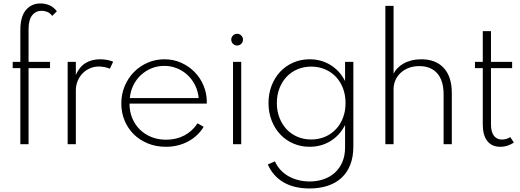

<svg xmlns="http://www.w3.org/2000/svg" viewBox="-20 -815 2937 1085"><path d="M95 0V-430H51.8V-465.5H95V-645.9Q95 -720.5 126.1 -758Q157.3 -795.5 209.1 -795.5Q234.5 -795.5 258.4 -785.7Q282.3 -775.9 301.4 -751.4L275 -725Q263.2 -741.4 247.3 -747.7Q231.4 -754.1 215.9 -754.1Q181.8 -754.1 161.6 -728.2Q141.4 -702.3 141.4 -650.5V-465.5H262.7V-430H141.4V0Z M362.3 0V-465.5H408.6V-391.4Q428.2 -436.8 463 -458.4Q497.7 -480 545.5 -480Q565.9 -480 585.2 -476.4Q604.5 -472.7 619.5 -466.4L600.9 -426.8Q587.7 -432.3 571.1 -435.7Q554.5 -439.1 538.6 -439.1Q511.8 -439.1 488.2 -428.9Q464.5 -418.6 446.8 -400.5Q429.1 -382.3 418.9 -357.7Q408.6 -333.2 408.6 -304.5V0Z M917.3 14.5Q862.3 14.5 815.9 -4.3Q769.5 -23.2 736.1 -56.1Q702.7 -89.1 684.1 -133.6Q665.5 -178.2 665.5 -230Q665.5 -283.2 684.8 -328.9Q704.1 -374.5 737.3 -408.2Q770.5 -441.8 814.8 -460.9Q859.1 -480 908.6 -480Q960.5 -480 1004.3 -460.2Q1048.2 -440.5 1080.2 -407.5Q1112.3 -374.5 1130.2 -331.6Q1148.2 -288.6 1148.6 -241.8Q1148.6 -238.2 1148.6 -235.5Q1148.6 -232.7 1148.2 -229.5H711.8Q711.8 -185 727.3 -147.5Q742.7 -110 770.2 -83Q797.7 -55.9 835.7 -40.7Q873.6 -25.5 918.6 -25.5Q975.9 -25.5 1021.6 -49.5Q1067.3 -73.6 1096.4 -118.2L1130.9 -98.2Q1097.7 -44.5 1041.8 -15Q985.9 14.5 917.3 14.5ZM1102.7 -260.9Q1099.1 -300 1082.5 -333.4Q1065.9 -366.8 1039.8 -391.1Q1013.6 -415.5 980 -429.1Q946.4 -442.7 908.2 -442.7Q870 -442.7 836.1 -428.9Q802.3 -415 776.1 -390.7Q750 -366.4 733.6 -333.2Q717.3 -300 713.6 -260.9Z M1320 -557.7Q1306.4 -557.7 1296.6 -567.5Q1286.8 -577.3 1286.8 -590.9Q1286.8 -604.5 1296.6 -614.3Q1306.4 -624.1 1320 -624.1Q1333.6 -624.1 1343.4 -614.3Q1353.2 -604.5 1353.2 -590.9Q1353.2 -577.3 1343.4 -567.5Q1333.6 -557.7 1320 -557.7ZM1296.8 0V-465.5H1343.2V0Z M1497.3 -232.7Q1497.3 -285.9 1515 -331.4Q1532.7 -376.8 1563.6 -409.8Q1594.5 -442.7 1637.3 -461.4Q1680 -480 1729.5 -480Q1795.5 -480 1848 -447.5Q1900.5 -415 1930 -356.8V-465.5H1976.8V12.7Q1976.8 72.3 1959.1 116.8Q1941.4 161.4 1908.9 190.9Q1876.4 220.5 1830.7 235.2Q1785 250 1729.1 250Q1642.3 250 1582.7 215.5Q1523.2 180.9 1493.2 114.5L1533.6 96.8Q1545 122.7 1564.1 143.9Q1583.2 165 1608.6 179.8Q1634.1 194.5 1665 202.5Q1695.9 210.5 1730 210.5Q1772.7 210.5 1809.3 197.7Q1845.9 185 1872.7 160.5Q1899.5 135.9 1914.8 100.2Q1930 64.5 1930 18.6V-108.6Q1900.5 -50.5 1848 -18Q1795.5 14.5 1729.5 14.5Q1680 14.5 1637.3 -4.1Q1594.5 -22.7 1563.6 -55.7Q1532.7 -88.6 1515 -134.1Q1497.3 -179.5 1497.3 -232.7ZM1544.5 -232.7Q1544.5 -187.7 1559.1 -150Q1573.6 -112.3 1599.3 -84.8Q1625 -57.3 1660.7 -42Q1696.4 -26.8 1738.6 -26.8Q1780.9 -26.8 1816.6 -42Q1852.3 -57.3 1878.2 -84.8Q1904.1 -112.3 1918.4 -150Q1932.7 -187.7 1932.7 -232.7Q1932.7 -277.7 1918.4 -315.7Q1904.1 -353.6 1878.2 -380.9Q1852.3 -408.2 1816.6 -423.4Q1780.9 -438.6 1738.6 -438.6Q1696.4 -438.6 1660.7 -423.4Q1625 -408.2 1599.3 -380.7Q1573.6 -353.2 1559.1 -315.5Q1544.5 -277.7 1544.5 -232.7Z M2157.7 0V-781.8H2204.1V-399.1Q2212.3 -415.5 2226.6 -430.2Q2240.9 -445 2260.7 -456.1Q2280.5 -467.3 2305.7 -473.6Q2330.9 -480 2360.9 -480Q2442.3 -480 2487.7 -430.9Q2533.2 -381.8 2533.2 -289.5V0H2486.8V-281.4Q2486.8 -359.5 2450.9 -400.5Q2415 -441.4 2349.1 -441.4Q2314.5 -441.4 2287.7 -430.5Q2260.9 -419.5 2242.3 -401.6Q2223.6 -383.6 2213.9 -360.2Q2204.1 -336.8 2204.1 -311.4V0Z M2806.8 14.5Q2759.5 14.5 2733.9 -18Q2708.2 -50.5 2708.2 -110.9V-430H2664.1V-465.5H2708.2V-639.1H2754.5V-465.5H2874.1V-430H2754.5V-112.3Q2754.5 -70.5 2770.7 -48.4Q2786.8 -26.4 2816.8 -26.4Q2829.1 -26.4 2841.6 -30Q2854.1 -33.6 2863.2 -40.5L2883.6 -10Q2870.5 0.5 2850 7.5Q2829.5 14.5 2806.8 14.5Z"/></svg>

Font: Spartan Light
Style: Regular
Weight: 300
Designer: Matt Bailey, Mirko Velimirovic
Foundry: Matt Bailey
Version: Version 1.005